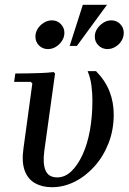

<svg xmlns="http://www.w3.org/2000/svg" viewBox="-20 -772 537 802"><path d="M346 -475H381Q420 -435 437.5 -390Q455 -345 455 -294Q455 -229 433.5 -174Q412 -119 375 -77.5Q338 -36 292 -13Q246 10 197 10Q156 10 126 -7Q96 -24 83 -60Q70 -96 78 -152L115 -423L109 -430H39L44 -465Q70 -465 97.5 -465.5Q125 -466 152.5 -467Q180 -468 204 -471L210 -465L165 -141Q158 -88 170.5 -59.5Q183 -31 219 -31Q251 -31 277.5 -56Q304 -81 324.5 -125Q345 -169 355.5 -227Q366 -285 366 -352Q366 -382 362 -414Q358 -446 346 -475ZM180 -567Q158 -567 143 -582Q128 -597 128 -619Q128 -637 137.5 -652Q147 -667 163 -677Q179 -687 197 -687Q219 -687 234 -671.5Q249 -656 249 -635Q249 -617 239 -601.5Q229 -586 213.5 -576.5Q198 -567 180 -567ZM429 -567Q407 -567 391.5 -582Q376 -597 376 -619Q376 -637 386 -652Q396 -667 411.5 -677Q427 -687 445 -687Q467 -687 482 -671.5Q497 -656 497 -635Q497 -617 487.5 -601.5Q478 -586 462 -576.5Q446 -567 429 -567ZM427 -752 301 -580H271L326 -752Z"/></svg>

Font: Brygada 1918 Medium
Style: Italic
Weight: 500
Italic angle: -8°
Designer: Mateusz Machalski | Borys Kosmynka | Przemek Hoffer
Foundry: NIEPODLEGLA 2018
Version: Version 3.006